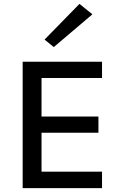

<svg xmlns="http://www.w3.org/2000/svg" viewBox="-20 -967 620 987"><path d="M96.5 0ZM96.5 0V-649.5H504.5V-566H193.5V-368H486V-284.5H193.5V-84.5H504.5V0ZM256.5 -725 209 -763.5 388.5 -947 455 -893.5Z"/></svg>

Font: Betinya Sans Medium
Style: Regular
Weight: 500
Designer: Jonathan Pinhorn
Version: Version 2.001;December 9, 2019;FontCreator 12.0.0.2547 64-bi